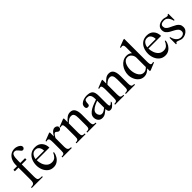

<svg xmlns="http://www.w3.org/2000/svg" viewBox="261 -1808 3002 3002"><g transform="rotate(-45 1762.5 -306.5)"><path d="M393.6 -551.8Q393.6 -539.6 382.3 -527.8Q371.1 -516.1 357.4 -516.1Q342.8 -516.1 331.5 -528.1Q320.3 -540 308.8 -555.7Q297.4 -571.3 283 -583.3Q268.6 -595.2 247.1 -595.2Q218.8 -595.2 205.6 -574.5Q192.4 -553.7 189 -520Q185.5 -486.3 185.5 -447.8V-404.3H290.5V-372.1H185.5V-106.4Q185.5 -65.9 192.1 -46.9Q198.7 -27.8 218.8 -22.5Q238.8 -17.1 279.3 -17.1V0H35.6V-17.1Q70.8 -17.1 87.2 -25.9Q103.5 -34.7 108.4 -54.4Q113.3 -74.2 113.3 -106.4V-372.1H33.2V-404.3H113.3V-431.6Q113.3 -483.4 132.1 -528.1Q150.9 -572.8 188.2 -600.1Q225.6 -627.4 281.7 -627.4Q301.8 -627.4 328.1 -618.7Q354.5 -609.9 374 -593Q393.6 -576.2 393.6 -551.8Z M663.6 -157.2 676.8 -147.5Q670.9 -106 648.4 -69.1Q626 -32.2 590.8 -9.3Q555.7 13.7 511.2 13.7Q453.1 13.7 413.8 -17.3Q374.5 -48.3 354.5 -96.9Q334.5 -145.5 334.5 -198.2Q334.5 -256.3 355 -306.2Q375.5 -356 417 -386.2Q458.5 -416.5 522 -416.5Q595.2 -416.5 636 -369.9Q676.8 -323.2 676.8 -252H397.5Q397.5 -208.5 413.1 -163.8Q428.7 -119.1 461.4 -89.4Q494.1 -59.6 544.9 -59.6Q591.3 -59.6 619.4 -87.6Q647.5 -115.7 663.6 -157.2ZM397.5 -277.3H584.5Q584.5 -304.2 575.4 -328.9Q566.4 -353.5 547.1 -369.1Q527.8 -384.8 497.1 -384.8Q451.7 -384.8 426.3 -351.6Q400.9 -318.4 397.5 -277.3Z M1011.2 -367.2Q1011.2 -351.1 999.3 -338.6Q987.3 -326.2 970.7 -326.2Q956.1 -326.2 945.8 -334Q935.5 -341.8 927 -349.6Q918.5 -357.4 908.2 -357.4Q895.5 -357.4 879.6 -337.6Q863.8 -317.9 849.6 -289.6V-93.8Q849.6 -55.2 864.3 -36.1Q878.9 -17.1 920.4 -17.1V0H711.4V-17.1Q741.7 -17.1 755.1 -23.9Q768.6 -30.8 772 -46.9Q775.4 -63 775.4 -91.3V-266.1Q775.4 -308.1 770 -332.8Q764.6 -357.4 738.8 -357.4Q726.6 -357.4 711.4 -351.6L706.5 -367.2L831.5 -416.5H849.6V-325.2Q859.9 -343.8 875 -365Q890.1 -386.2 910.2 -401.4Q930.2 -416.5 954.1 -416.5Q975.6 -416.5 993.4 -403.6Q1011.2 -390.6 1011.2 -367.2Z M1463.9 0H1261.2V-17.1Q1292 -17.1 1305.9 -23.4Q1319.8 -29.8 1323.5 -46.1Q1327.1 -62.5 1327.1 -91.3V-256.8Q1327.1 -279.8 1323.7 -304.2Q1320.3 -328.6 1306.9 -345.5Q1293.5 -362.3 1263.7 -362.3Q1231.9 -362.3 1205.6 -344.2Q1179.2 -326.2 1159.2 -304.7V-91.3Q1159.2 -63 1162.8 -46.9Q1166.5 -30.8 1180.4 -23.9Q1194.3 -17.1 1224.6 -17.1V0H1023.4V-17.1Q1053.2 -17.1 1065.9 -24.9Q1078.6 -32.7 1081.8 -49.3Q1085 -65.9 1085 -91.3V-277.8Q1085 -308.1 1079.6 -333.3Q1074.2 -358.4 1053.7 -358.4Q1046.4 -358.4 1038.6 -356.2Q1030.8 -354 1023.4 -351.6L1017.6 -367.2L1141.1 -416.5H1159.2V-331.1Q1183.6 -361.3 1218.3 -388.9Q1252.9 -416.5 1294.4 -416.5Q1338.4 -416.5 1361.3 -393.6Q1384.3 -370.6 1392.3 -335.7Q1400.4 -300.8 1400.4 -264.2V-91.3Q1400.4 -52.7 1410.2 -34.9Q1419.9 -17.1 1463.9 -17.1Z M1865.7 -84V-58.6Q1849.1 -36.1 1824.7 -13.9Q1800.3 8.3 1769.5 8.3Q1741.2 8.3 1731.9 -13.2Q1722.7 -34.7 1722.7 -58.6Q1693.4 -35.2 1663.1 -13.4Q1632.8 8.3 1593.3 8.3Q1547.4 8.3 1522.2 -21.7Q1497.1 -51.8 1497.1 -96.2Q1497.1 -132.8 1521 -160.9Q1544.9 -189 1581.3 -209.5Q1617.7 -230 1656 -244.1Q1694.3 -258.3 1722.7 -267.6V-284.2Q1722.7 -311.5 1717.3 -335.7Q1711.9 -359.9 1695.8 -375Q1679.7 -390.1 1647 -390.1Q1606.9 -390.1 1597.2 -368.9Q1587.4 -347.7 1587.4 -314.5Q1587.4 -294.9 1579.6 -283.7Q1571.8 -272.5 1549.8 -272.5Q1529.3 -272.5 1521 -284.2Q1512.7 -295.9 1512.7 -314.5Q1512.7 -351.1 1537.1 -373.5Q1561.5 -396 1595.9 -406.2Q1630.4 -416.5 1660.6 -416.5Q1737.3 -416.5 1766.6 -385.3Q1795.9 -354 1795.9 -278.3V-140.6Q1795.9 -123.5 1796.1 -102.3Q1796.4 -81.1 1798.3 -69.8Q1799.3 -61.5 1803.7 -54.7Q1808.1 -47.9 1817.4 -47.9Q1824.2 -47.9 1834 -55.2Q1843.8 -62.5 1852.8 -71Q1861.8 -79.6 1865.7 -84ZM1722.7 -87.9V-242.7Q1692.9 -231.4 1657.5 -214.4Q1622.1 -197.3 1596.7 -173.1Q1571.3 -148.9 1571.3 -116.7Q1571.3 -90.3 1587.9 -66.9Q1604.5 -43.5 1634.3 -43.5Q1657.2 -43.5 1680.9 -58.3Q1704.6 -73.2 1722.7 -87.9Z M2317.9 0H2115.2V-17.1Q2146 -17.1 2159.9 -23.4Q2173.8 -29.8 2177.5 -46.1Q2181.2 -62.5 2181.2 -91.3V-256.8Q2181.2 -279.8 2177.7 -304.2Q2174.3 -328.6 2160.9 -345.5Q2147.5 -362.3 2117.7 -362.3Q2085.9 -362.3 2059.6 -344.2Q2033.2 -326.2 2013.2 -304.7V-91.3Q2013.2 -63 2016.8 -46.9Q2020.5 -30.8 2034.4 -23.9Q2048.3 -17.1 2078.6 -17.1V0H1877.4V-17.1Q1907.2 -17.1 1919.9 -24.9Q1932.6 -32.7 1935.8 -49.3Q1939 -65.9 1939 -91.3V-277.8Q1939 -308.1 1933.6 -333.3Q1928.2 -358.4 1907.7 -358.4Q1900.4 -358.4 1892.6 -356.2Q1884.8 -354 1877.4 -351.6L1871.6 -367.2L1995.1 -416.5H2013.2V-331.1Q2037.6 -361.3 2072.3 -388.9Q2106.9 -416.5 2148.4 -416.5Q2192.4 -416.5 2215.3 -393.6Q2238.3 -370.6 2246.3 -335.7Q2254.4 -300.8 2254.4 -264.2V-91.3Q2254.4 -52.7 2264.2 -34.9Q2273.9 -17.1 2317.9 -17.1Z M2774.9 -37.1 2652.3 13.7H2633.3V-45.9Q2608.9 -20.5 2579.3 -3.4Q2549.8 13.7 2514.6 13.7Q2461.9 13.7 2424.8 -16.4Q2387.7 -46.4 2368.2 -92Q2348.6 -137.7 2348.6 -184.6Q2348.6 -226.6 2362.1 -267.6Q2375.5 -308.6 2401.1 -342.3Q2426.8 -376 2463.1 -396.2Q2499.5 -416.5 2545.4 -416.5Q2569.8 -416.5 2592.5 -408.7Q2615.2 -400.9 2633.3 -382.8V-513.7Q2633.3 -539.6 2626.2 -554.9Q2619.1 -570.3 2602.1 -570.3Q2594.2 -570.3 2586.7 -568.6Q2579.1 -566.9 2570.8 -564.5L2564.9 -579.6L2687.5 -627.4H2706.5V-124Q2706.5 -89.8 2711.7 -67.9Q2716.8 -45.9 2738.8 -45.9Q2746.1 -45.9 2754.2 -48.1Q2762.2 -50.3 2770 -52.7ZM2633.3 -76.7V-285.2Q2633.3 -310.5 2621.1 -334.7Q2608.9 -358.9 2587.9 -374.5Q2566.9 -390.1 2539.6 -390.1Q2508.3 -390.1 2487.1 -373.5Q2465.8 -356.9 2453.4 -330.8Q2440.9 -304.7 2435.5 -275.4Q2430.2 -246.1 2430.2 -220.7Q2430.2 -192.9 2436.5 -160.9Q2442.9 -128.9 2457.5 -100.3Q2472.2 -71.8 2495.8 -53.7Q2519.5 -35.6 2553.7 -35.6Q2577.6 -35.6 2597.9 -47.6Q2618.2 -59.6 2633.3 -76.7Z M3133.3 -157.2 3146.5 -147.5Q3140.6 -106 3118.2 -69.1Q3095.7 -32.2 3060.5 -9.3Q3025.4 13.7 2981 13.7Q2922.9 13.7 2883.5 -17.3Q2844.2 -48.3 2824.2 -96.9Q2804.2 -145.5 2804.2 -198.2Q2804.2 -256.3 2824.7 -306.2Q2845.2 -356 2886.7 -386.2Q2928.2 -416.5 2991.7 -416.5Q3064.9 -416.5 3105.7 -369.9Q3146.5 -323.2 3146.5 -252H2867.2Q2867.2 -208.5 2882.8 -163.8Q2898.4 -119.1 2931.2 -89.4Q2963.9 -59.6 3014.6 -59.6Q3061 -59.6 3089.1 -87.6Q3117.2 -115.7 3133.3 -157.2ZM2867.2 -277.3H3054.2Q3054.2 -304.2 3045.2 -328.9Q3036.1 -353.5 3016.8 -369.1Q2997.6 -384.8 2966.8 -384.8Q2921.4 -384.8 2896 -351.6Q2870.6 -318.4 2867.2 -277.3Z M3493.2 -102.1Q3493.2 -67.4 3472.7 -41.3Q3452.1 -15.1 3420.9 -0.7Q3389.6 13.7 3357.4 13.7Q3338.4 13.7 3318.8 6.6Q3299.3 -0.5 3281.5 -7.6Q3263.7 -14.6 3249.5 -14.6Q3244.6 -14.6 3240.5 -6.3Q3236.3 2 3233.9 5.9H3218.8V-138.2H3233.9Q3240.2 -106.4 3255.9 -78.1Q3271.5 -49.8 3296.9 -32.2Q3322.3 -14.6 3357.4 -14.6Q3384.8 -14.6 3406 -30Q3427.2 -45.4 3427.2 -74.2Q3427.2 -107.9 3406 -129.4Q3384.8 -150.9 3353.5 -166.7Q3322.3 -182.6 3291 -200Q3259.8 -217.3 3238.5 -242.7Q3217.3 -268.1 3217.3 -308.1Q3217.3 -345.7 3236.1 -369.6Q3254.9 -393.6 3284.9 -405Q3314.9 -416.5 3348.1 -416.5Q3371.1 -416.5 3393.1 -408.7Q3415 -400.9 3437 -400.9Q3449.2 -400.9 3456.1 -416.5H3471.7V-278.3H3456.1Q3449.7 -307.1 3436.5 -333Q3423.3 -358.9 3401.6 -375.2Q3379.9 -391.6 3346.7 -391.6Q3329.6 -391.6 3311.5 -387.2Q3293.5 -382.8 3281.2 -371.1Q3269 -359.4 3269 -336.9Q3269 -307.6 3285.2 -288.8Q3301.3 -270 3326.9 -256.6Q3352.5 -243.2 3381.1 -230.7Q3409.7 -218.3 3435.3 -202.4Q3460.9 -186.5 3477.1 -162.8Q3493.2 -139.2 3493.2 -102.1Z"/></g></svg>

Font: Rohingya Solluk
Style: Regular
Weight: 400
Designer: SIL International
Foundry: SIL International
Version: Version 1.001